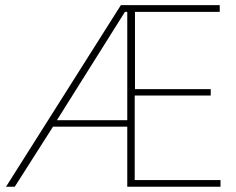

<svg xmlns="http://www.w3.org/2000/svg" viewBox="-20 -710 898 730"><path d="M196.3 -252.9H463.9V-665H455.1ZM2.9 0 439.5 -690.4H815.4V-665H493.2V-371.1H781.2V-346.7H492.2V-25.4H818.4V0H463.9V-228.5H181.6L36.1 0Z"/></svg>

Font: Gothic A1 Thin
Style: Regular
Weight: 250
Designer: HanYang I&C Co.,Ltd.
Foundry: HanYang I&C Co.,Ltd.
Version: Version 2.50